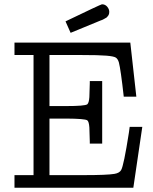

<svg xmlns="http://www.w3.org/2000/svg" viewBox="-20 -880 715 900"><path d="M47.9 0V-59.1H137.2V-622.1H47.9V-680.2H590.8L619.1 -426.8H560.1Q545.9 -554.7 537.1 -587.9Q532.2 -604 522.7 -610.1Q513.2 -616.2 478.5 -619.1Q443.8 -622.1 359.9 -622.1H211.9V-382.8H289.1Q377.9 -382.8 389.2 -391.1Q397 -397.9 398.9 -424.8Q400.9 -468.8 400.9 -490.2V-500H459V-207H400.9V-216.8Q400.9 -237.8 398.9 -282.2Q397 -310.1 389.2 -315.9Q377.9 -323.7 290 -324.2H211.9V-59.1H372.1Q481.9 -59.1 516.1 -64.9Q540 -68.8 547.9 -83Q560.1 -104 584 -256.8Q585 -268.1 587.9 -285.2H647L605 0ZM287.1 -779.8Q451.2 -858.9 458 -859.9Q473.1 -859.9 482.7 -848.4Q492.2 -836.9 492.2 -824.2Q492.2 -819.3 491.2 -815.2Q490.2 -811 488.5 -808.6Q486.8 -806.2 483.9 -802.5Q481 -798.8 479 -797.4Q477.1 -795.9 471.9 -793.5Q466.8 -791 465.8 -790Q464.8 -789.1 459 -786.6Q453.1 -784.2 452.1 -784.2Q330.1 -733.4 311 -726.1Z"/></svg>

Font: CMU Concrete
Style: Roman
Weight: 500
Version: Version 0.7.0